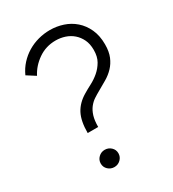

<svg xmlns="http://www.w3.org/2000/svg" viewBox="-176 -817 828 918"><g transform="rotate(-30 238.0 -358.0)"><path d="M154 -202Q154 -268 174.5 -307Q195 -346 239 -372Q259 -384 283 -396.5Q307 -409 328 -427Q349 -445 363.5 -470Q378 -495 378 -532Q378 -565 366.5 -589Q355 -613 336 -629.5Q317 -646 292.5 -654Q268 -662 242 -662Q188 -662 145.5 -632.5Q103 -603 81 -560L34 -590Q48 -621 70 -645Q92 -669 119.5 -685.5Q147 -702 178.5 -710.5Q210 -719 243 -719Q280 -719 315 -707.5Q350 -696 377.5 -672Q405 -648 421.5 -612Q438 -576 438 -528Q438 -488 426.5 -460.5Q415 -433 396 -413Q377 -393 352.5 -378.5Q328 -364 303 -350Q285 -340 269 -329.5Q253 -319 240 -302.5Q227 -286 219.5 -262Q212 -238 212 -202ZM233 -45Q233 -25 218.5 -11Q204 3 184 3Q164 3 149.5 -10.5Q135 -24 135 -44Q135 -64 149.5 -78Q164 -92 184 -92Q204 -92 218.5 -78.5Q233 -65 233 -45Z"/></g></svg>

Font: IngvarSans
Style: Regular
Weight: 400
Version: Version 1.000